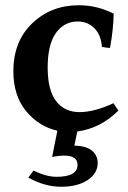

<svg xmlns="http://www.w3.org/2000/svg" viewBox="-20 -585 490 733"><path d="M353 37Q353 77 314.5 102.5Q276 128 213.5 128Q151 128 88 93L108 66Q156 90 196 90Q276 90 276 44Q276 9 224 9Q206 9 179 14L199 -86Q128 -102 79.5 -161Q31 -220 31 -313Q31 -427 103 -496Q175 -565 281 -565Q350 -565 414 -533Q413 -473 400 -402Q389 -402 369 -406Q366 -451 340.5 -477Q315 -503 277 -503Q225 -503 193.5 -459Q162 -415 162 -327.5Q162 -240 194.5 -198.5Q227 -157 283.5 -157Q340 -157 413 -191L432 -163Q364 -95 275 -83L264 -29Q310 -28 331.5 -9.5Q353 9 353 37Z"/></svg>

Font: Halant Semibold
Style: Regular
Weight: 600
Version: Version 1.100;PS 1.0;hotconv 1.0.78;makeotf.lib2.5.61930; tt